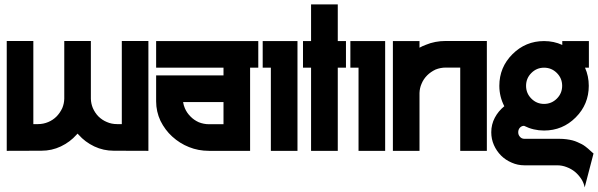

<svg xmlns="http://www.w3.org/2000/svg" viewBox="-20 -667 2644 849"><path d="M518.6 -485.8H636.2V0L482.9 -0.5Q437.5 -0.5 397 -19.5Q356 -39.1 327.6 -71.3L322.8 -76.2Q322.3 -75.7 320.8 -74Q319.3 -72.3 318.4 -71.3Q290 -39.1 249 -19.5Q209 -0.5 163.1 -0.5L9.8 0V-485.8H127.4V-118.2H147.9Q171.9 -118.2 193.4 -127.4Q214.4 -136.2 230 -151.9Q245.6 -168 255.4 -189Q263.7 -209 264.2 -230.5V-485.8H381.8V-230.5Q382.3 -209 390.6 -189Q400.4 -167 415.5 -151.9Q432.1 -135.7 452.6 -127.4Q473.1 -118.2 498 -118.2H518.6Z M1122.1 -367.7H1085.9V0H904.3Q856.9 0 815.9 -16.6Q774.9 -32.7 741.2 -63.5Q710 -91.8 689.5 -132.8Q670.4 -173.8 670.4 -218.8V-333.5H968.3V-367.7H670.4V-485.4H1122.1ZM904.3 -117.7H968.3V-215.8H789.6Q792 -200.7 797.4 -188.5Q805.7 -168.5 822.3 -151.9Q837.4 -136.2 858.9 -126.5Q880.9 -117.7 904.3 -117.7Z M1295.4 -485.4V0H1177.7V-367.7H1141.6V-485.4Z M1509.8 -485.4V-367.7H1473.6V0H1355.5V-367.7H1319.8V-485.4H1355.5V-647.5H1473.6V-485.4Z M1683.1 -485.4V0H1565.4V-367.7H1529.3V-485.4Z M2132.8 -485.8V0H2015.1V-368.2H1951.2Q1927.7 -368.2 1905.8 -359.4Q1884.3 -349.1 1869.1 -334Q1852.5 -317.4 1844.2 -296.9Q1835.9 -278.3 1835 -256.3V0H1717.3V-485.4H1835V-456.1Q1849.1 -463.9 1862.8 -468.8Q1903.3 -485.8 1951.2 -485.8Z M2598.6 6.8 2604.5 11.7 2565.4 161.6Q2561.5 141.6 2550.8 125Q2538.6 106.4 2522.5 92.8Q2506.3 79.6 2485.4 71.8Q2465.3 64 2444.3 64H2299.3Q2269 64 2242.7 52.2Q2215.3 40.5 2195.8 21Q2175.8 1 2164.1 -25.4Q2152.3 -52.2 2152.3 -82Q2152.3 -116.7 2168 -146.5Q2183.1 -175.3 2210 -197.3Q2188 -239.7 2188 -287.6Q2188 -369.6 2246.1 -427.5Q2304.2 -485.4 2385.7 -485.4Q2429.2 -485.4 2466.3 -468.3V-485.4H2584V-367.7H2566.9Q2583.5 -330.1 2583.5 -287.6Q2583.5 -205.6 2525.6 -147.7Q2467.8 -89.8 2385.7 -89.8Q2338.9 -89.8 2297.9 -110.4H2294.4Q2284.7 -109.4 2277.8 -101.1Q2271.5 -93.3 2271.5 -82Q2271.5 -70.3 2279.3 -62Q2286.6 -53.2 2299.3 -53.2H2453.1Q2469.2 -53.2 2484.4 -51.3Q2499.5 -49.3 2511 -46.4Q2522.5 -43.5 2533.9 -38.3Q2545.4 -33.2 2552.5 -29.5Q2559.6 -25.9 2568.4 -19.3Q2577.1 -12.7 2580.6 -9.5Q2584 -6.3 2590.8 -0.2Q2597.7 5.9 2598.6 6.8ZM2385.7 -207.5Q2418.9 -207.5 2442.4 -231Q2465.8 -254.4 2465.8 -287.6Q2465.8 -320.8 2442.4 -344.2Q2418.9 -367.7 2385.7 -367.7Q2353 -367.7 2329.6 -344.2Q2306.2 -320.8 2306.2 -287.6Q2306.2 -254.4 2329.6 -231Q2353 -207.5 2385.7 -207.5Z"/></svg>

Font: Sangha Kali
Style: Regular
Weight: 400
Designer: Seslavinskaya Anna
Foundry: Popkern
Version: Version 2.000;PS 002.000;hotconv 1.0.88;makeotf.lib2.5.64775